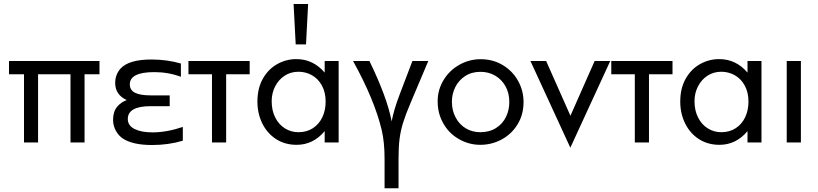

<svg xmlns="http://www.w3.org/2000/svg" viewBox="-20 -727 4173 980"><path d="M25.9 -415.5H487.8V-348.1H411.6V0H339.8V-348.1H174.3V0H102.5V-348.1H25.9Z M577.1 -181.2Q597.2 -205.6 627 -216.3Q567.9 -243.2 567.9 -303.7Q567.9 -345.7 595.2 -377Q637.7 -423.3 752.9 -423.3Q832 -423.3 903.3 -402.8V-335Q839.4 -358.9 767.6 -358.9Q642.6 -358.9 642.6 -296.4Q642.6 -266.6 669.4 -253.4Q696.3 -240.2 749 -240.2H846.2V-185.1H749.5Q632.3 -185.1 632.3 -119.6Q632.3 -85.9 666.7 -68.6Q701.2 -51.3 758.3 -51.3Q830.6 -51.3 913.1 -79.1V-8.8Q839.4 13.2 756.3 13.2Q660.2 13.2 609.9 -18.1Q586.4 -32.7 571.8 -58.8Q557.1 -85 557.1 -115.2Q557.1 -156.2 577.1 -181.2Z M941.9 -415.5H1254.4V-348.1H1134.3V0H1062V-348.1H941.9Z M1293.9 -208.5Q1293.9 -275.9 1321.5 -325Q1349.1 -374 1394.8 -399.7Q1440.4 -425.3 1492.7 -425.3Q1578.6 -425.3 1637.2 -356.4V-415.5H1708.5V0H1637.2V-57.6Q1578.6 12.2 1494.1 12.2Q1434.1 12.2 1388.7 -17.3Q1343.3 -46.9 1318.6 -97.4Q1293.9 -147.9 1293.9 -208.5ZM1385.3 -126.5Q1403.8 -90.3 1435.1 -71.3Q1466.3 -52.2 1502.9 -52.2Q1546.4 -52.2 1577.9 -73.2Q1609.4 -94.2 1625.7 -129.6Q1642.1 -165 1642.1 -208Q1642.1 -255.9 1623 -290.5Q1604 -325.2 1572.3 -343Q1540.5 -360.8 1503.4 -360.8Q1463.9 -360.8 1432.9 -340.6Q1401.9 -320.3 1384.3 -285.9Q1366.7 -251.5 1366.7 -210.4Q1366.7 -162.1 1385.3 -126.5ZM1478.5 -706.5H1552.7L1542 -500.5H1489.3Z M1865.7 -415.5Q1956.5 -228.5 1979 -107.4Q1991.2 -169.9 2019.5 -243.7L2085 -415.5H2166L2076.2 -203.1Q2050.3 -142.1 2037.6 -101.3Q2024.9 -60.5 2019.5 -18.6Q2014.2 23.4 2014.2 83.5V233.9H1942.9V83.5Q1942.9 -2 1928.2 -63.5Q1892.1 -216.3 1782.2 -415.5Z M2244.1 -318.4Q2273.9 -367.7 2324.5 -396.2Q2375 -424.8 2433.1 -424.8Q2496.6 -424.8 2546.6 -394.5Q2596.7 -364.3 2624.5 -314Q2652.3 -263.7 2652.3 -206.5Q2652.3 -142.1 2621.8 -92.3Q2591.3 -42.5 2540.5 -15.1Q2489.7 12.2 2431.6 12.2Q2371.6 12.2 2319.3 -18.8Q2267.1 -49.8 2239.3 -103.5Q2213.9 -150.9 2213.9 -210Q2213.9 -269 2244.1 -318.4ZM2306.2 -126.5Q2325.2 -90.8 2358.2 -71.5Q2391.1 -52.2 2431.2 -52.2Q2478 -52.2 2511.7 -73.5Q2545.4 -94.7 2562.5 -129.9Q2579.6 -165 2579.6 -206.1Q2579.6 -252 2560.1 -286.9Q2540.5 -321.8 2507.1 -341.1Q2473.6 -360.4 2432.6 -360.4Q2387.2 -360.4 2354 -338.6Q2320.8 -316.9 2303.7 -282Q2286.6 -247.1 2286.6 -208.5Q2286.6 -161.6 2306.2 -126.5Z M2687.5 -415.5H2767.6L2891.6 -136.2L3015.1 -415.5H3094.7L2891.1 26.9Z M3100.1 -415.5H3412.6V-348.1H3292.5V0H3220.2V-348.1H3100.1Z M3452.1 -208.5Q3452.1 -275.9 3479.7 -325Q3507.3 -374 3553 -399.7Q3598.6 -425.3 3650.9 -425.3Q3736.8 -425.3 3795.4 -356.4V-415.5H3866.7V0H3795.4V-57.6Q3736.8 12.2 3652.3 12.2Q3592.3 12.2 3546.9 -17.3Q3501.5 -46.9 3476.8 -97.4Q3452.1 -147.9 3452.1 -208.5ZM3543.5 -126.5Q3562 -90.3 3593.3 -71.3Q3624.5 -52.2 3661.1 -52.2Q3704.6 -52.2 3736.1 -73.2Q3767.6 -94.2 3783.9 -129.6Q3800.3 -165 3800.3 -208Q3800.3 -255.9 3781.2 -290.5Q3762.2 -325.2 3730.5 -343Q3698.7 -360.8 3661.6 -360.8Q3622.1 -360.8 3591.1 -340.6Q3560.1 -320.3 3542.5 -285.9Q3524.9 -251.5 3524.9 -210.4Q3524.9 -162.1 3543.5 -126.5Z M3995.6 -415.5H4067.9V0H3995.6Z"/></svg>

Font: NMS Futura Pro Book
Style: Regular
Weight: 400
Designer: Blend3rman
Version: Version 0.1